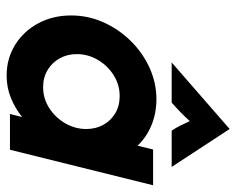

<svg xmlns="http://www.w3.org/2000/svg" viewBox="-85 -595 689 559"><g transform="rotate(90 259.5 -315.5)"><path d="M200 9.7Q150.7 9.7 110.8 -14.9Q70.8 -39.6 47.9 -82.3Q25 -125 25 -177.8Q25 -227.8 45.1 -272.6Q65.3 -317.4 99.7 -352.1Q134 -386.8 177.8 -406.6Q221.5 -426.4 268.8 -426.4Q309 -426.4 344.1 -412.2Q379.2 -397.9 404.2 -371.5L415.3 -416.7H519.4L416 0H311.8L320.8 -35.4Q295.8 -15.3 265.3 -2.8Q234.7 9.7 200 9.7ZM233.3 -96.5Q266.7 -96.5 294.4 -114.2Q322.2 -131.9 338.9 -160.8Q355.6 -189.6 355.6 -222.2Q355.6 -250 343.4 -271.9Q331.2 -293.8 309.7 -306.6Q288.2 -319.4 259.7 -319.4Q226.4 -319.4 198.6 -301.7Q170.8 -284 154.2 -255.6Q137.5 -227.1 137.5 -194.4Q137.5 -167.4 149.7 -145.1Q161.8 -122.9 183.7 -109.7Q205.6 -96.5 233.3 -96.5ZM161.8 -470.8 355.6 -639.6 466 -470.8H360.4Q352.1 -483.3 345.8 -495.8Q339.6 -508.3 332.6 -523.6Q318.7 -508.3 305.9 -495.8Q293.1 -483.3 278.5 -470.8Z"/></g></svg>

Font: Afacad
Style: Italic
Weight: 400
Italic angle: -14°
Designer: Kristian Moeller
Foundry: Dicotype
Version: Version 1.000